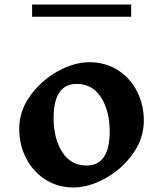

<svg xmlns="http://www.w3.org/2000/svg" viewBox="-20 -819 721 849"><path d="M616 -285Q616 -207 567.5 -139Q519 -71 446 -30.5Q373 10 305 10Q236 10 181.5 -24.5Q127 -59 96 -118.5Q65 -178 65 -250Q65 -328 113.5 -395.5Q162 -463 235 -503.5Q308 -544 376 -544Q445 -544 500 -509.5Q555 -475 585.5 -416Q616 -357 616 -285ZM217 -298Q217 -207 255 -147Q293 -87 363 -87Q465 -87 465 -238Q465 -328 427 -388Q389 -448 318 -448Q268 -448 242.5 -410Q217 -372 217 -298ZM122 -799H560V-745H122Z"/></svg>

Font: Inknut Antiqua SemiBold
Style: Regular
Weight: 600
Designer: Claus Eggers Sørensen
Foundry: Claus Eggers Sørensen
Version: Version 1.003; ttfautohint (v1.8.2) -l 8 -r 50 -G 200 -x 14 